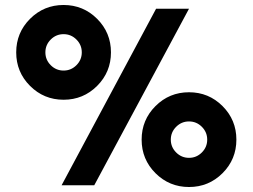

<svg xmlns="http://www.w3.org/2000/svg" viewBox="-20 -742 1013 770"><path d="M686.5 -233.5Q665 -212 665 -182Q665 -152 686.5 -130.5Q708 -109 738 -109Q768 -109 789.5 -130.5Q811 -152 811 -182Q811 -212 789.5 -233.5Q768 -255 738 -255Q708 -255 686.5 -233.5ZM872.5 -316.5Q928 -261 928 -182Q928 -103 872.5 -47.5Q817 8 738 8Q659 8 603.5 -47.5Q548 -103 548 -182Q548 -261 603.5 -316.5Q659 -372 738 -372Q817 -372 872.5 -316.5ZM183.5 -583.5Q162 -562 162 -532Q162 -502 183.5 -480.5Q205 -459 235 -459Q265 -459 286.5 -480.5Q308 -502 308 -532Q308 -562 286.5 -583.5Q265 -605 235 -605Q205 -605 183.5 -583.5ZM369.5 -666.5Q425 -611 425 -532Q425 -453 369.5 -397.5Q314 -342 235 -342Q156 -342 100.5 -397.5Q45 -453 45 -532Q45 -611 100.5 -666.5Q156 -722 235 -722Q314 -722 369.5 -666.5ZM358 1H227L606 -707H738Z"/></svg>

Font: Hind Mysuru
Style: Bold
Weight: 700
Designer: Manushi Parikh, Hitesh Malaviya
Foundry: Indian Type Foundry
Version: Version 0.703;PS 1.0;hotconv 1.0.86;makeotf.lib2.5.63406